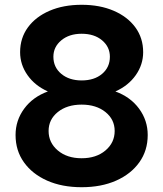

<svg xmlns="http://www.w3.org/2000/svg" viewBox="-20 -768 682 802"><path d="M321 14Q239 14 177 -13.5Q115 -41 80 -90Q45 -139 45 -204Q45 -265 81 -314Q117 -363 180 -386Q126 -410 95 -454Q64 -498 64 -550Q64 -609 96.5 -653.5Q129 -698 187 -723Q245 -748 321 -748Q397 -748 455 -723Q513 -698 545.5 -653.5Q578 -609 578 -550Q578 -498 547 -454Q516 -410 462 -386Q525 -363 561 -314Q597 -265 597 -204Q597 -139 562 -90Q527 -41 465 -13.5Q403 14 321 14ZM321 -432Q374 -432 406.5 -459.5Q439 -487 439 -531Q439 -572 406.5 -599.5Q374 -627 321 -627Q269 -627 236 -599.5Q203 -572 203 -531Q203 -487 236 -459.5Q269 -432 321 -432ZM321 -107Q382 -107 420.5 -139.5Q459 -172 459 -221Q459 -269 420.5 -300Q382 -331 321 -331Q260 -331 221.5 -300Q183 -269 183 -221Q183 -172 221.5 -139.5Q260 -107 321 -107Z"/></svg>

Font: LINE Seed Sans
Style: Bold
Weight: 700
Designer: LINE VX Design & Dalton Maag Ltd & Sandoll Inc
Foundry: Dalton Maag Ltd
Version: Version 1.003